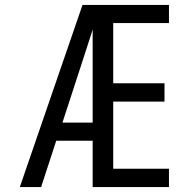

<svg xmlns="http://www.w3.org/2000/svg" viewBox="-20 -755 790 775"><path d="M60 0 313 -735H384Q366 -673 346.5 -612Q327 -551 307 -490L232 -260H354V-187H207L146 0ZM354 0V-735H662V-662H437V-419H644V-345H437V-74H662V0Z"/></svg>

Font: Iosevka Aile
Style: Regular
Weight: 400
Designer: Belleve Invis
Foundry: Belleve Invis
Version: Version 28.0.1; ttfautohint (v1.8.4)